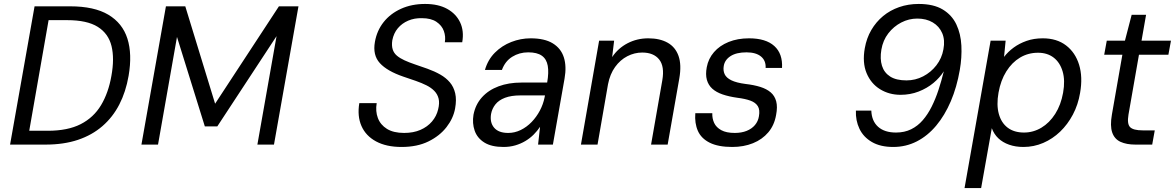

<svg xmlns="http://www.w3.org/2000/svg" viewBox="-20 -732 5948 972"><path d="M31 0 155 -700H335Q457 -700 528.5 -657.5Q600 -615 625 -536.5Q650 -458 631 -348Q617 -267 584 -203Q551 -139 498.5 -93.5Q446 -48 374.5 -24Q303 0 211 0ZM128 -70H222Q323 -70 388.5 -103.5Q454 -137 491.5 -199.5Q529 -262 544 -348Q560 -436 544.5 -499Q529 -562 475 -596Q421 -630 320 -630H226Z M696 0 820 -700H918L1069 -207L1392 -700H1491L1367 0H1283L1380 -549L1080 -92H1017L876 -545L780 0Z M2013 12Q1936 12 1884 -16Q1832 -44 1810 -94Q1788 -144 1799 -210H1887Q1880 -169 1893 -134.5Q1906 -100 1939 -79.5Q1972 -59 2026 -59Q2073 -59 2108.5 -74.5Q2144 -90 2167 -117Q2190 -144 2198 -178Q2206 -210 2200.5 -232.5Q2195 -255 2179 -271.5Q2163 -288 2139 -300Q2115 -312 2085 -322.5Q2055 -333 2022 -344Q1940 -372 1903 -412.5Q1866 -453 1878 -520Q1888 -577 1922 -620Q1956 -663 2010 -687.5Q2064 -712 2132 -712Q2199 -712 2244 -687Q2289 -662 2309.5 -618.5Q2330 -575 2320 -518H2232Q2237 -547 2227 -575Q2217 -603 2189.5 -621.5Q2162 -640 2116 -640Q2078 -641 2046.5 -627.5Q2015 -614 1994 -589Q1973 -564 1966 -528Q1962 -501 1968 -482Q1974 -463 1989.5 -450Q2005 -437 2028 -426.5Q2051 -416 2080.5 -406Q2110 -396 2144 -384Q2180 -371 2209 -354.5Q2238 -338 2257.5 -315Q2277 -292 2284.5 -259.5Q2292 -227 2284 -183Q2275 -133 2240.5 -88.5Q2206 -44 2149 -16Q2092 12 2013 12Z M2529 12Q2468 12 2432 -10.5Q2396 -33 2383 -70.5Q2370 -108 2377 -151Q2387 -203 2420 -239.5Q2453 -276 2504 -295Q2555 -314 2619 -314H2750Q2759 -365 2753 -399Q2747 -433 2723 -450Q2699 -467 2654 -467Q2609 -467 2573 -444.5Q2537 -422 2521 -378H2435Q2450 -430 2485.5 -465.5Q2521 -501 2568.5 -519.5Q2616 -538 2666 -538Q2737 -538 2778.5 -512.5Q2820 -487 2834.5 -441.5Q2849 -396 2838 -334L2779 0H2704L2714 -90Q2700 -69 2681.5 -50.5Q2663 -32 2639.5 -18Q2616 -4 2588.5 4Q2561 12 2529 12ZM2553 -59Q2586 -59 2616.5 -74Q2647 -89 2671.5 -114.5Q2696 -140 2713 -172Q2730 -204 2737 -239L2739 -249H2615Q2568 -249 2536.5 -237Q2505 -225 2488 -203.5Q2471 -182 2466 -155Q2459 -112 2481.5 -85.5Q2504 -59 2553 -59Z M2921 0 3013 -526H3089L3079 -443Q3109 -488 3157 -513Q3205 -538 3262 -538Q3320 -538 3359.5 -516Q3399 -494 3415 -449Q3431 -404 3419 -335L3360 0H3276L3333 -326Q3345 -396 3317 -431Q3289 -466 3231 -466Q3192 -466 3156 -447.5Q3120 -429 3094 -393Q3068 -357 3058 -305L3005 0Z M3687 12Q3616 12 3573 -9.5Q3530 -31 3513 -69.5Q3496 -108 3500 -159H3586Q3585 -132 3595.5 -109.5Q3606 -87 3631.5 -73Q3657 -59 3700 -59Q3734 -59 3760 -69.5Q3786 -80 3802 -99Q3818 -118 3822 -143Q3828 -176 3816.5 -194.5Q3805 -213 3779 -222.5Q3753 -232 3713 -237Q3670 -243 3638 -254Q3606 -265 3586 -283Q3566 -301 3558.5 -328Q3551 -355 3558 -392Q3566 -435 3594.5 -468Q3623 -501 3668.5 -519.5Q3714 -538 3772 -538Q3857 -538 3900 -499Q3943 -460 3939 -388H3856Q3858 -425 3832.5 -446Q3807 -467 3759 -467Q3708 -467 3678.5 -448Q3649 -429 3644 -398Q3640 -375 3648.5 -356.5Q3657 -338 3682.5 -325.5Q3708 -313 3754 -307Q3797 -302 3829 -292Q3861 -282 3881.5 -264.5Q3902 -247 3909.5 -219Q3917 -191 3909 -150Q3900 -98 3869.5 -62Q3839 -26 3792 -7Q3745 12 3687 12Z M4502 12Q4437 12 4394 -13Q4351 -38 4331 -80Q4311 -122 4313 -172H4391Q4393 -119 4425.5 -90Q4458 -61 4516 -61Q4559 -61 4592.5 -77.5Q4626 -94 4651.5 -123.5Q4677 -153 4696.5 -192Q4716 -231 4731 -276.5Q4746 -322 4758 -371Q4738 -339 4705.5 -312Q4673 -285 4630.5 -268.5Q4588 -252 4539 -252Q4481 -252 4435 -280.5Q4389 -309 4367 -362Q4345 -415 4358 -488Q4367 -539 4391 -580Q4415 -621 4450.5 -650.5Q4486 -680 4532 -696Q4578 -712 4631 -712Q4706 -712 4752.5 -684Q4799 -656 4821.5 -608.5Q4844 -561 4847 -501Q4850 -441 4839 -378Q4824 -291 4793.5 -219.5Q4763 -148 4719.5 -96Q4676 -44 4621 -16Q4566 12 4502 12ZM4569 -325Q4614 -325 4653.5 -345.5Q4693 -366 4720.5 -401.5Q4748 -437 4756 -482Q4765 -529 4750 -564Q4735 -599 4702 -618.5Q4669 -638 4624 -638Q4581 -638 4542.5 -618Q4504 -598 4477 -563Q4450 -528 4442 -481Q4434 -434 4445 -399Q4456 -364 4486.5 -344.5Q4517 -325 4569 -325Z M4863 220 4995 -526H5071L5063 -444Q5083 -470 5111.5 -491Q5140 -512 5177 -525Q5214 -538 5259 -538Q5330 -538 5377 -502Q5424 -466 5443 -404Q5462 -342 5448 -262Q5438 -202 5411.5 -152Q5385 -102 5347 -65.5Q5309 -29 5261.5 -8.5Q5214 12 5161 12Q5121 12 5088.5 0.5Q5056 -11 5034 -32Q5012 -53 5001 -83L4947 220ZM5164 -61Q5211 -61 5252 -85.5Q5293 -110 5322 -155.5Q5351 -201 5362 -263Q5373 -325 5359.5 -370.5Q5346 -416 5314 -440.5Q5282 -465 5235 -465Q5185 -465 5144 -440.5Q5103 -416 5074.5 -370.5Q5046 -325 5035 -263Q5024 -201 5036.5 -155.5Q5049 -110 5081.5 -85.5Q5114 -61 5164 -61Z M5728 0Q5683 0 5652.5 -14Q5622 -28 5610.5 -61.5Q5599 -95 5609 -152L5662 -455H5570L5583 -526H5675L5709 -657H5782L5759 -526H5908L5895 -455H5746L5693 -152Q5685 -105 5701 -88.5Q5717 -72 5765 -72H5826L5813 0Z"/></svg>

Font: DM Sans 9pt
Style: Italic
Weight: 400
Italic angle: -10°
Designer: Colophon Foundry, Jonny Pinhorn
Foundry: Colophon Foundry
Version: Version 4.004